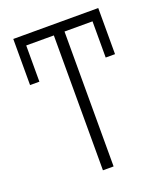

<svg xmlns="http://www.w3.org/2000/svg" viewBox="-140 -853 809 947"><g transform="rotate(-20 265.0 -380.0)"><path d="M236 0H292V-708H439V-518H488V-760H42V-518H91V-708H236Z"/></g></svg>

Font: Noto Sans Mono Condensed Light
Style: Regular
Weight: 300
Width: 3
Designer: Monotype Design Team
Foundry: Monotype Imaging Inc.
Version: Version 2.014